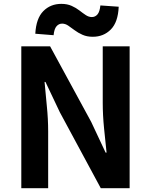

<svg xmlns="http://www.w3.org/2000/svg" viewBox="-20 -983 789 1003"><path d="M91.3 0V-740.8H241.8L456.5 -346L531.7 -185.8H536.7Q530.6 -243.5 523.6 -312.7Q516.7 -381.9 516.7 -445.4V-740.8H657.2V0H506.4L292.7 -396.4L217.5 -555H212.8Q217.9 -495.4 224.7 -428.3Q231.6 -361.2 231.6 -296.7V0ZM464.6 -790.9Q434.2 -790.9 410.9 -801.3Q387.6 -811.6 369.7 -825.2Q351.8 -838.8 336.3 -849.2Q320.7 -859.6 304.5 -859.6Q287.3 -859.6 275.3 -845.8Q263.2 -832.1 260 -799.1L164.4 -806.8Q168.7 -886.6 206.1 -924.7Q243.6 -962.8 300.6 -962.8Q331.1 -962.8 354.2 -952.4Q377.4 -942 394.9 -928.3Q412.4 -914.6 428.1 -904.2Q443.7 -893.9 459.9 -893.9Q477.3 -893.9 489.2 -907.7Q501 -921.6 504.4 -954.6L600.1 -947.9Q596.7 -867.1 558.9 -829Q521.1 -790.9 464.6 -790.9Z"/></svg>

Font: Noto Sans KR Thin
Style: Regular
Weight: 100
Designer: Ryoko NISHIZUKA 西塚涼子 (kana, bopomofo & ideographs); Paul D. Hunt (Latin, Greek & Cyrillic); Sandoll Communications 산돌커뮤니
Foundry: Adobe
Version: Version 2.004-H2;hotconv 1.0.118;makeotfexe 2.5.65603